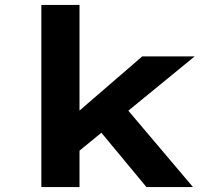

<svg xmlns="http://www.w3.org/2000/svg" viewBox="-20 -760 874 780"><path d="M292 -139 243 -259 558 -531H771ZM148 0V-740H303V0ZM575 0 346 -276 456 -364 764 0Z"/></svg>

Font: Lexend Giga
Style: Bold
Weight: 700
Version: Version 1.007